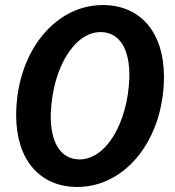

<svg xmlns="http://www.w3.org/2000/svg" viewBox="-20 -726 693 760"><path d="M286 14C480 14 629 -178 629 -423C629 -595 538 -706 387 -706C194 -706 44 -515 44 -269C44 -97 135 14 286 14ZM295 -95C219 -95 178 -164 181 -277C188 -458 275 -599 378 -599C455 -599 495 -529 492 -417C485 -237 399 -95 295 -95Z"/></svg>

Font: Ronzino Bold
Style: Italic
Weight: 700
Italic angle: -8°
Designer: Nunzio Mazzaferro
Foundry: Collletttivo
Version: Version 1.000;Glyphs 3.3 (3337)